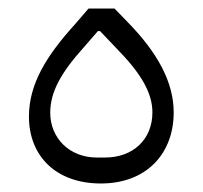

<svg xmlns="http://www.w3.org/2000/svg" viewBox="-20 -421 476 451"><path d="M217 10C324 10 388 -60 388 -157C388 -227 351 -297 278 -371L249 -401H188L157 -365C89 -290 48 -224 48 -147C48 -55 111 10 217 10ZM207 -51C143 -51 98 -97 98 -156C98 -204 122 -249 177 -310L210 -348H215L254 -307C311 -249 338 -203 338 -157C338 -93 292 -51 227 -51Z"/></svg>

Font: IBM Plex Arabic Light
Style: Regular
Weight: 300
Designer: Mike Abbink, Paul van der Laan, Pieter van Rosmalen, Wael Morcos, Khajak Apelian
Foundry: Bold Monday
Version: Version 1.0